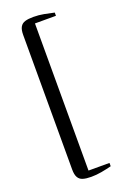

<svg xmlns="http://www.w3.org/2000/svg" viewBox="-175 -864 720 1062"><g transform="rotate(-20 184.5 -333.5)"><path d="M168.5 137Q139 137 120 131.2Q101 125.5 91.8 109.2Q82.5 93 82.5 62.5V-729.5Q82.5 -760 91.8 -776.2Q101 -792.5 120 -798.2Q139 -804 168.5 -804Q200.5 -804 231 -798.2Q261.5 -792.5 289 -786V-767H165.5V99H289V118.5Q260 126 229.5 131.5Q199 137 168.5 137Z"/></g></svg>

Font: Merriweather 144pt
Style: Regular
Weight: 400
Version: Version 2.100